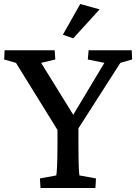

<svg xmlns="http://www.w3.org/2000/svg" viewBox="-20 -942 682 962"><path d="M583 -627 642 -644 640 -690H424L420 -644L503 -627L347 -367L186 -627L257 -644L254 -690H3L1 -644L60 -627L268 -291V-224C268 -113 264 -72 262 -63L180 -48L183 0H458L461 -48L378 -63C376 -72 373 -113 373 -224V-299ZM295 -768 347 -750 479 -895 382 -922Z"/></svg>

Font: TPK Tissa Web Medium
Style: Regular
Weight: 500
Designer: Jacques Le Bailly, Suppakit Chalermlarp | Katatrad Co.,Ltd.
Foundry: Jacques Le Bailly, Cadson Demak Co.,Ltd.
Version: Version 5.000;Glyphs 3.1.2 (3151)